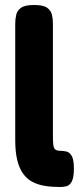

<svg xmlns="http://www.w3.org/2000/svg" viewBox="-20 -740 332 769"><path d="M221 9Q187 9 159.5 4.5Q132 0 110 -11.5Q88 -23 72.5 -44.5Q57 -66 49 -99Q41 -132 41 -180V-644Q41 -664 45 -681Q49 -698 64.5 -709Q80 -720 117 -720Q153 -720 168.5 -709Q184 -698 188 -681Q192 -664 192 -644V-188Q192 -173 193 -163Q194 -153 197 -147Q200 -141 206 -138.5Q212 -136 221 -136Q234 -136 246.5 -133Q259 -130 267.5 -115Q276 -100 276 -65Q276 -29 267.5 -13Q259 3 246 6Q233 9 221 9Z"/></svg>

Font: Fredoka SemiCondensed SemiBold
Style: Regular
Weight: 600
Width: 4
Designer: Ben Nathan
Foundry: Milena B. Brandão, Ben Nathan
Version: Version 2.001